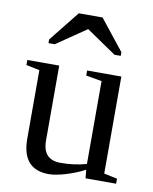

<svg xmlns="http://www.w3.org/2000/svg" viewBox="-81 -757 661 828"><g transform="rotate(10 250.0 -343.0)"><path d="M152.8 -130.9Q152.8 -46.9 231 -46.9Q291.5 -46.9 344.2 -62V-424.8L274.9 -437V-459H424.8V-34.2L482.9 -22V0H349.1L345.2 -37.1Q310.5 -18.1 265.1 -4.2Q219.7 9.8 189 9.8Q71.8 9.8 71.8 -125V-424.8L13.2 -437V-459H152.8ZM90.3 -546.4V-562.5L196.8 -695.8H300.8L406.7 -562.5V-546.4H379.4L248.5 -635.7L117.7 -546.4Z"/></g></svg>

Font: Liberation Serif
Style: Regular
Weight: 400
Designer: Steve Matteson
Foundry: Ascender Corporation
Version: Version 2.1.5